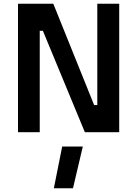

<svg xmlns="http://www.w3.org/2000/svg" viewBox="-20 -712 738 1034"><path d="M77 0H194V-546H211L437 0H622V-692H504V-146H487L267 -692H77ZM270 302H373L426 77H315Z"/></svg>

Font: TitilliumText22L
Style: 800 wt
Weight: 800
Designer: Campivisivi
Foundry: Campivisivi
Version: 1.000